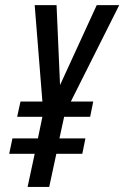

<svg xmlns="http://www.w3.org/2000/svg" viewBox="-20 -734 488 754"><path d="M88.4 0 116.2 -129.9H16.1L28.8 -190.4H128.9L146.5 -275.4H47.4L60.5 -335.4H146.5L116.2 -713.9H202.1L215.8 -399.9L359.9 -713.9H448.2L258.3 -335.4H346.2L334 -275.4H231.9L213.4 -190.4H315.4L303.2 -129.9H201.2L173.3 0Z"/></svg>

Font: Open Sans Condensed Medium
Style: Italic
Weight: 500
Width: 3
Italic angle: -12°
Designer: Monotype Design Team
Foundry: Monotype Imaging Inc.
Version: Version 3.000